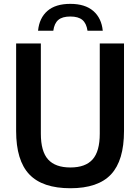

<svg xmlns="http://www.w3.org/2000/svg" viewBox="-20 -965 726 994"><path d="M344.5 9.5Q200 9.5 131.8 -62.2Q63.5 -134 63.5 -287V-740H191.5V-273Q191.5 -181 229 -139.5Q266.5 -98 344.5 -98Q422 -98 459.2 -139.5Q496.5 -181 496.5 -273V-740H622V-287Q622 -134 554.8 -62.2Q487.5 9.5 344.5 9.5ZM177 -806Q183.5 -872 225.5 -908.5Q267.5 -945 344 -945Q420.5 -945 463 -908.2Q505.5 -871.5 512 -806H433Q427.5 -844 406.5 -861.8Q385.5 -879.5 344 -879.5Q302.5 -879.5 281.8 -861.8Q261 -844 256 -806Z"/></svg>

Font: Encode Sans SmCnd SmBold
Style: Regular
Weight: 600
Width: 4
Designer: Multiple Designers
Foundry: Impallari Type
Version: Version 3.002; ttfautohint (v1.8.3) -l 8 -r 50 -G 200 -x 14 